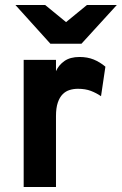

<svg xmlns="http://www.w3.org/2000/svg" viewBox="-20 -752 490 772"><path d="M75.2 0V-511.2H205.1V-465.8Q215.8 -490.2 239 -506.6Q262.2 -522.9 299.8 -522.9Q331.5 -522.9 356.7 -512.7Q381.8 -502.4 403.8 -483.9L386.2 -365.2Q367.7 -377.9 345.5 -386.5Q323.2 -395 293 -395Q275.9 -395 260 -390.1Q244.1 -385.3 231.9 -373Q219.7 -360.8 212.4 -339.4Q205.1 -317.9 205.1 -285.2V0ZM307.6 -576.2H182.6L42 -731.9H161.6L245.6 -663.1L329.6 -731.9H449.7Z"/></svg>

Font: Overpass
Style: Bold
Weight: 700
Designer: Delve Withrington
Foundry: Delve Fonts
Version: Version 1.001